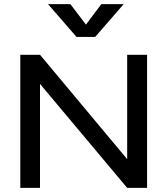

<svg xmlns="http://www.w3.org/2000/svg" viewBox="-20 -916 816 936"><path d="M600 0 175 -507V0H79V-649H175L600 -140V-649H697V0ZM583 -896 444 -736H353L214 -896H323L399 -796L474 -896Z"/></svg>

Font: Syne Medium
Style: Regular
Weight: 500
Designer: Lucas Descroix
Foundry: Bonjour Monde
Version: Version 2.200; ttfautohint (v1.8.4)